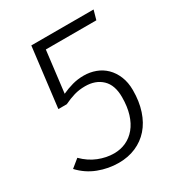

<svg xmlns="http://www.w3.org/2000/svg" viewBox="-163 -773 828 892"><g transform="rotate(-30 251.5 -327.0)"><path d="M456 -615H185L158 -393Q186 -406 215 -414Q244 -422 276 -422Q309 -422 339 -411Q369 -400 391.5 -378Q414 -356 427.5 -323.5Q441 -291 441 -249Q441 -189 425 -140.5Q409 -92 379.5 -58.5Q350 -25 308.5 -7Q267 11 216 11Q161 11 108.5 -9Q56 -29 17 -71L60 -106Q95 -71 136.5 -54.5Q178 -38 219 -38Q254 -38 283.5 -51.5Q313 -65 335 -91.5Q357 -118 369 -157Q381 -196 381 -247Q381 -311 347 -343.5Q313 -376 257 -376Q225 -376 198 -368Q171 -360 142 -346H97L136 -665H470Z"/></g></svg>

Font: Glekhifnjqigglhiwekvrgaqftz
Style: Regular
Weight: 300
Italic angle: -8°
Designer: Carrois Corporate & Edenspiekermann
Foundry: Carrois Corporate GbR & Edenspiekermann AG
Version: Version 2.001